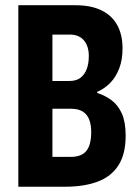

<svg xmlns="http://www.w3.org/2000/svg" viewBox="-20 -707 515 727"><path d="M49.4 0V-687.2H265.8Q324.5 -687.2 364.2 -667.8Q403.9 -648.4 424 -611.9Q444 -575.4 444 -523.6Q444 -480.6 431.4 -447.9Q418.8 -415.2 397.5 -393.3Q376.1 -371.4 347.9 -359V-355Q378.1 -345.6 402.7 -327.2Q427.3 -308.8 441.6 -276.6Q455.8 -244.4 455.8 -193.1Q455.8 -123.7 428.6 -81.2Q401.4 -38.6 350 -19.3Q298.5 0 227 0ZM178.5 -113H248.1Q289.1 -113 307.3 -136.1Q325.4 -159.1 325.4 -206.8Q325.4 -233.5 318.1 -253.5Q310.7 -273.4 293.8 -284.3Q276.9 -295.2 249.4 -295.2H178.5ZM178.5 -400.4H243.4Q268.7 -400.4 284.4 -412.2Q300 -424 308.2 -445.1Q316.3 -466.1 316.3 -495Q316.3 -531.8 297.8 -554Q279.2 -576.1 244.2 -576.1H178.5Z"/></svg>

Font: Archivo SemiBold ExtraCondensed
Style: Regular
Weight: 600
Width: 2
Version: Version 2.001